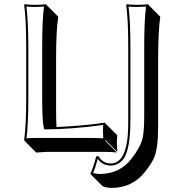

<svg xmlns="http://www.w3.org/2000/svg" viewBox="-20 -668 864 916"><path d="M247.6 -388.7V-143.6Q247.6 -104 249.5 -62Q301.8 -64 359.9 -69.1Q418 -74.2 449.2 -78.6L481 -83L482.9 -79.1L539.6 -22.5Q537.6 -6.3 537.6 12.7Q537.6 29.3 539.6 56.6L482.9 0L481 2.9L537.6 59.6Q512.7 56.6 477.5 56.6H204.6L152.3 59.6L96.2 2.9L95.2 0Q105 -68.4 105 -200.2V-444.8Q105 -573.7 95.2 -645L97.2 -647.9Q115.2 -645 147.9 -645Q181.2 -645 200.2 -647.9L201.2 -645L257.8 -588.4Q247.6 -521.5 247.6 -388.7ZM591.8 -95.2V-444.8Q591.8 -573.7 582 -645L584 -647.9Q602.1 -645 634.8 -645Q668 -645 687 -647.9L688 -645L744.6 -588.4Q734.9 -521.5 734.4 -388.7V-60.5Q734.4 41.5 714.4 86.4Q701.7 113.8 671.4 152.3Q611.3 228 513.7 228.5Q483.4 228 468.8 219.7L412.1 163.1L411.1 160.2Q423.3 138.2 439 78.1L450.2 77.1Q456.1 87.4 462.9 94.2Q481.4 111.8 507.8 111.8Q585.4 111.8 591.3 -51.3Q591.8 -70.8 591.8 -95.2ZM602.1 -95.2Q602.1 44.9 568.8 90.8Q545.4 121.1 507.8 122.1Q468.3 121.1 446.3 89.8Q434.1 135.7 423.8 157.2Q438.5 161.6 457 162.1Q551.3 161.1 606.9 89.8Q651.4 32.2 660.6 -9.8Q668 -44.4 668 -117.2V-444.8Q668 -570.8 676.8 -636.7Q655.8 -635.3 634.8 -634.8Q613.3 -634.8 593.3 -636.7Q602.1 -565.9 602.1 -444.8ZM181.2 -444.8Q181.2 -570.8 189.9 -636.7Q168.9 -635.3 147.9 -634.8Q126.5 -634.8 106 -636.7Q114.7 -565.9 115.2 -444.8V-200.2Q115.2 -75.7 106.4 -8.3Q126 -9.8 147.9 -9.8H420.9Q449.7 -9.8 472.7 -7.8Q471.2 -31.2 471.2 -43.9Q471.2 -56.2 472.2 -71.8Q321.3 -51.3 199.2 -50.8H191.4L189.5 -58.1Q181.2 -87.4 181.2 -200.2Z"/></svg>

Font: Linux Biolinum Shadow O
Style: Regular
Weight: 400
Designer: Philipp H. Poll
Foundry: Philipp H. Poll
Version: Version 1.0.4